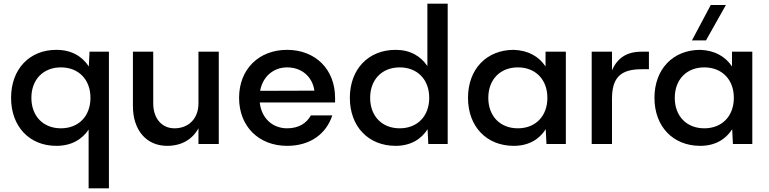

<svg xmlns="http://www.w3.org/2000/svg" viewBox="-20 -780 4165 1040"><path d="M460 240H570V-500H465L461 -420C425 -475 367 -510 285 -510C140 -510 40 -406 40 -250C40 -94 140 10 285 10C366 10 424 -24 460 -78ZM310 -85C214 -85 150 -151 150 -250C150 -349 214 -415 310 -415C406 -415 470 -349 470 -250C470 -151 406 -85 310 -85Z M810 -220V-500H700V-205C700 -74 774 10 885 10C964 10 1022 -25 1055 -85V0H1165V-500H1055V-220C1055 -139 1003 -85 925 -85C856 -85 810 -139 810 -220Z M1275 -250C1275 -94 1383 10 1535 10C1661 10 1747 -55 1780 -155H1664C1640 -112 1598 -85 1535 -85C1457 -85 1396 -139 1387 -225H1795V-250C1795 -406 1687 -510 1535 -510C1383 -510 1275 -406 1275 -250ZM1389 -288C1403 -366 1462 -415 1535 -415C1613 -415 1672 -366 1683 -289Z M2300 0H2405V-760H2295V-422C2259 -476 2202 -510 2123 -510C1976 -510 1875 -406 1875 -250C1875 -94 1976 10 2123 10C2203 10 2261 -25 2296 -80ZM2145 -85C2049 -85 1985 -151 1985 -250C1985 -349 2049 -415 2145 -415C2241 -415 2305 -349 2305 -250C2305 -151 2241 -85 2145 -85Z M2940 0H3045V-500H2935V-420C2899 -474 2842 -507 2763 -510C2616 -510 2515 -406 2515 -250C2515 -94 2616 10 2763 10C2843 10 2901 -25 2936 -80ZM2785 -85C2689 -85 2625 -151 2625 -250C2625 -349 2689 -415 2785 -415C2881 -415 2945 -349 2945 -250C2945 -151 2881 -85 2785 -85Z M3185 0H3295V-245C3295 -359 3341 -405 3455 -405H3495V-500H3455C3375 -500 3324 -466 3295 -399V-500H3185Z M3950 0H4055V-500H3945V-420C3909 -474 3852 -507 3773 -510C3626 -510 3525 -406 3525 -250C3525 -94 3626 10 3773 10C3853 10 3911 -25 3946 -80ZM3795 -85C3699 -85 3635 -151 3635 -250C3635 -349 3699 -415 3795 -415C3891 -415 3955 -349 3955 -250C3955 -151 3891 -85 3795 -85ZM3728 -561H3804L3912 -753H3830Z"/></svg>

Font: Goli Medium
Style: Regular
Weight: 500
Designer: jaikishan Patel
Foundry: MagicType
Version: Version 1.000;Glyphs 3.2 (3242)